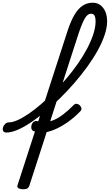

<svg xmlns="http://www.w3.org/2000/svg" viewBox="-220 -959 809 1414"><path d="M-51 435Q-68 435 -82.5 428Q-97 421 -90 402L278 -733Q302 -806 329 -851Q356 -896 389 -917.5Q422 -939 463 -939Q510 -939 539.5 -901Q569 -863 569 -803Q569 -756 550.5 -701Q532 -646 499 -586.5Q466 -527 422 -466.5Q378 -406 326.5 -346.5Q275 -287 219.5 -233Q164 -179 109 -133.5Q54 -88 2.5 -54Q-49 -20 -93.5 -1.5Q-138 17 -172 17Q-191 17 -196.5 5.5Q-202 -6 -198 -20.5Q-194 -35 -182 -46.5Q-170 -58 -153 -58Q-127 -58 -90 -74.5Q-53 -91 -9 -121Q35 -151 82.5 -192Q130 -233 178 -281.5Q226 -330 271 -383Q316 -436 354.5 -491.5Q393 -547 422 -602Q451 -657 467.5 -708Q484 -759 484 -803Q484 -827 477 -842.5Q470 -858 450 -858Q436 -858 422.5 -846Q409 -834 394 -803.5Q379 -773 360 -716L-4 409Q-8 422 -18 428.5Q-28 435 -51 435ZM90 17Q72 17 56 14Q40 11 26 6Q14 0 11 -13.5Q8 -27 13.5 -41.5Q19 -56 31.5 -64Q44 -72 60 -65Q66 -63 72.5 -62Q79 -61 87 -60.5Q95 -60 106 -60Q139 -60 173.5 -74Q208 -88 245 -116Q282 -144 322 -185Q332 -196 345 -194.5Q358 -193 367.5 -183.5Q377 -174 379.5 -162Q382 -150 371 -139Q326 -92 276 -57.5Q226 -23 177.5 -3Q129 17 90 17Z"/></svg>

Font: Playwrite DE LA
Style: Regular
Weight: 400
Designer: Veronika Burian, José Scaglione
Foundry: TypeTogether
Version: Version 1.002